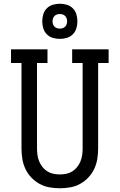

<svg xmlns="http://www.w3.org/2000/svg" viewBox="-20 -999 640 1027"><path d="M300 8Q272 8 244 3Q216 -2 191.5 -15.5Q167 -29 147.5 -49.5Q128 -70 116 -95.5Q104 -121 99.5 -149Q95 -177 95 -205V-662H39V-735H234V-662H178V-205Q178 -187 180.5 -169.5Q183 -152 189.5 -136Q196 -120 207 -106Q218 -92 233 -82.5Q248 -73 265 -69.5Q282 -66 300 -66Q318 -66 335 -69.5Q352 -73 367 -82.5Q382 -92 393 -106Q404 -120 410.5 -136Q417 -152 419.5 -169.5Q422 -187 422 -205V-662H366V-735H561V-662H505V-205Q505 -177 500.5 -149Q496 -121 484 -95.5Q472 -70 452.5 -49.5Q433 -29 408.5 -15.5Q384 -2 356 3Q328 8 300 8ZM300 -791Q281 -791 262.5 -796.5Q244 -802 230.5 -815.5Q217 -829 211.5 -847.5Q206 -866 206 -885Q206 -904 211.5 -922.5Q217 -941 230.5 -954.5Q244 -968 262.5 -973.5Q281 -979 300 -979Q319 -979 337.5 -973.5Q356 -968 369.5 -954.5Q383 -941 388.5 -922.5Q394 -904 394 -885Q394 -866 388.5 -847.5Q383 -829 369.5 -815.5Q356 -802 337.5 -796.5Q319 -791 300 -791ZM300 -846Q308 -846 315.5 -848.5Q323 -851 328.5 -856.5Q334 -862 336.5 -869.5Q339 -877 339 -885Q339 -893 336.5 -900.5Q334 -908 328.5 -913.5Q323 -919 315.5 -921.5Q308 -924 300 -924Q292 -924 284.5 -921.5Q277 -919 271.5 -913.5Q266 -908 263.5 -900.5Q261 -893 261 -885Q261 -877 263.5 -869.5Q266 -862 271.5 -856.5Q277 -851 284.5 -848.5Q292 -846 300 -846Z"/></svg>

Font: Iosevka HT Extended
Style: Regular
Weight: 400
Width: 7
Monospace: yes
Designer: Belleve Invis
Foundry: Belleve Invis
Version: Version 32.3.0; ttfautohint (v1.8.4)